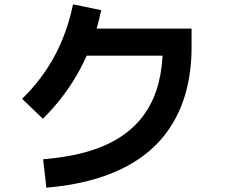

<svg xmlns="http://www.w3.org/2000/svg" viewBox="-20 -817 1040 886"><path d="M194 49 179 -82Q300 -92 391 -119.5Q482 -147 547 -192.5Q612 -238 652.5 -299Q693 -360 712 -435Q731 -510 731 -599L768 -560H321V-685H864V-599Q864 -490 839 -396Q814 -302 762.5 -225Q711 -148 631.5 -91Q552 -34 443 1.5Q334 37 194 49ZM178 -269 82 -361Q175 -452 232.5 -559.5Q290 -667 317 -797L447 -770Q386 -475 178 -269Z"/></svg>

Font: Murecho Thin SemiBold
Style: Regular
Weight: 600
Version: Version 1.010